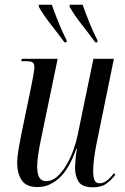

<svg xmlns="http://www.w3.org/2000/svg" viewBox="-20 -786 533 816"><path d="M376 10Q329 10 314 -14Q299 -38 299 -72Q299 -86 301 -109.5Q303 -133 307 -153H304Q274 -68 232 -29.5Q190 9 140 9Q91 9 72 -20.5Q53 -50 53 -93Q53 -119 59.5 -156Q66 -193 72 -222L114 -425Q119 -450 122.5 -470.5Q126 -491 126 -500Q126 -515 119 -520.5Q112 -526 87 -526H70L73 -536H225L156 -203Q149 -172 143.5 -136.5Q138 -101 138 -80Q138 -46 147.5 -31Q157 -16 176 -16Q201 -16 222.5 -35Q244 -54 262 -84.5Q280 -115 292 -148.5Q304 -182 310 -212L377 -536H464L390 -174Q384 -144 380 -113.5Q376 -83 376 -60Q376 -35 381.5 -21Q387 -7 403 -7Q420 -7 435.5 -19.5Q451 -32 464 -50L470 -43Q453 -21 432 -5.5Q411 10 376 10ZM254 -606Q226 -644 195 -683.5Q164 -723 145 -757V-766H200Q211 -735 227.5 -693.5Q244 -652 263 -615V-606ZM385 -606Q357 -644 326 -683.5Q295 -723 276 -757V-766H331Q342 -735 358.5 -693.5Q375 -652 394 -615V-606Z"/></svg>

Font: Noto Serif Display ExtraCondensed
Style: Italic
Weight: 400
Width: 2
Italic angle: -12°
Designer: Monotype Design Team
Foundry: Monotype Imaging Inc.
Version: Version 2.009